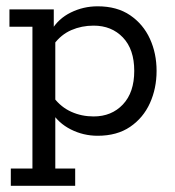

<svg xmlns="http://www.w3.org/2000/svg" viewBox="-20 -427 563 618"><path d="M10.4 -396.7H153.1V-332L145.2 -328.9Q167.5 -366.9 208 -386.8Q248.4 -406.7 294.3 -406.7Q356.7 -406.7 398.9 -377.9Q441 -349.2 462.5 -302.2Q484 -255.3 484 -198.8Q484 -142.3 462.5 -94.9Q441 -47.5 398.9 -18.8Q356.7 10 294.3 10Q248.4 10 208 -10.4Q167.5 -30.8 145.2 -67.8L158 -64.7V115.4H222V171H14.8V115.4H84.4V-341H10.4ZM281.3 -52.2Q339.2 -52.2 375.6 -90.8Q412.1 -129.4 412.1 -198.8Q412.1 -268.3 375.6 -306.4Q339.2 -344.5 281.3 -344.5Q242.7 -344.5 209.6 -330.1Q176.4 -315.7 153.4 -284.4L158 -314.6V-79.6L153.4 -112.3Q176.4 -82 209.6 -67.1Q242.7 -52.2 281.3 -52.2Z"/></svg>

Font: Rokkitt SemiBold
Style: Regular
Weight: 600
Designer: Vernon Adams
Foundry: Vernon Adams
Version: Version 3.103